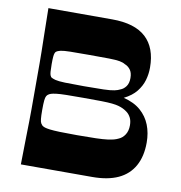

<svg xmlns="http://www.w3.org/2000/svg" viewBox="-79 -774 799 847"><g transform="rotate(10 320.5 -350.0)"><path d="M70 0Q71 -72 72 -118Q73 -164 73.5 -194.5Q74 -225 74 -247.5Q74 -270 74 -293.5Q74 -317 74 -350Q74 -384 74 -407.5Q74 -431 74 -453.5Q74 -476 73.5 -506.5Q73 -537 72 -583Q71 -629 70 -700H356Q457 -700 507 -654Q557 -608 557 -519Q557 -490 549 -462.5Q541 -435 521.5 -410.5Q502 -386 466 -368Q514 -356 543 -330.5Q572 -305 586 -269.5Q600 -234 600 -191Q600 -129 576 -86Q552 -43 505.5 -21.5Q459 0 389 0ZM291 -170Q343 -170 376 -171Q409 -172 427.5 -174.5Q446 -177 456.5 -180Q467 -183 475 -187Q492 -194 503 -211Q514 -228 514 -253Q514 -274 506.5 -288Q499 -302 488 -310Q477 -318 468 -322Q459 -326 448.5 -329Q438 -332 420 -334Q402 -336 371 -336.5Q340 -337 291 -337Q243 -337 214 -336.5Q185 -336 169.5 -334Q154 -332 146.5 -329.5Q139 -327 134 -323Q131 -321 127.5 -315.5Q124 -310 122.5 -295.5Q121 -281 121 -253Q121 -226 122.5 -212.5Q124 -199 127.5 -193.5Q131 -188 134 -185Q139 -181 146.5 -178.5Q154 -176 169.5 -174Q185 -172 214 -171Q243 -170 291 -170ZM284 -388Q340 -388 372 -389Q404 -390 420 -393.5Q436 -397 445 -402Q459 -407 469.5 -421Q480 -435 480 -459Q480 -483 469.5 -496.5Q459 -510 445 -515Q436 -521 420 -524Q404 -527 372 -527.5Q340 -528 284 -528Q228 -528 198.5 -527.5Q169 -527 155.5 -524Q142 -521 135 -515Q133 -513 131 -508Q129 -503 128 -492Q127 -481 127 -459Q127 -437 128 -425.5Q129 -414 131 -409.5Q133 -405 135 -402Q142 -397 155.5 -393.5Q169 -390 198.5 -389Q228 -388 284 -388Z"/></g></svg>

Font: Ojuju
Style: Bold
Weight: 700
Designer: Chisaokwu Joboson, Mirko Velimirovic
Foundry: Udi Foundry
Version: Version 1.000